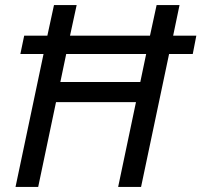

<svg xmlns="http://www.w3.org/2000/svg" viewBox="-20 -734 791 754"><path d="M41 0 151 -522H60L75 -594H166L192 -714H281L255 -594H569L595 -714H685L660 -594H751L737 -522H644L534 0H444L514 -333H200L130 0ZM217 -412H531L554 -522H240Z"/></svg>

Font: Noto IKEA Latin
Style: Italic
Weight: 400
Italic angle: -12°
Designer: Monotype Design Team
Foundry: Monotype Imaging Inc.
Version: Version 1.0